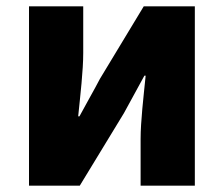

<svg xmlns="http://www.w3.org/2000/svg" viewBox="-20 -589 709 609"><path d="M72 0H233L373 -230C391 -262 419 -315 438 -349H442C435 -279 426 -204 426 -148V0H598V-569H436L297 -339C280 -306 250 -254 232 -220H228C235 -289 244 -365 244 -421V-569H72Z"/></svg>

Font: Noto Sans T Chinese Black
Style: Bold
Weight: 900
Designer: Ryoko NISHIZUKA (kana & ideographs); Paul D. Hunt (Latin, Greek & Cyrillic); Wenlong ZHANG (bopomofo); Sandoll Communica
Foundry: Adobe Systems Incorporated
Version: Version 1.000;PS 1;hotconv 1.0.78;makeotf.lib2.5.61930